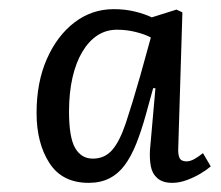

<svg xmlns="http://www.w3.org/2000/svg" viewBox="-20 -762 484 420"><path d="M370 -441Q369 -425 372.5 -417Q376 -409 388 -409Q396 -409 405 -414Q414 -419 424 -427L441 -398Q433 -391 419 -382.5Q405 -374 388.5 -368Q372 -362 357 -362Q336 -362 324.5 -372Q313 -382 310 -398Q307 -414 308 -433L320 -569H315L299 -511Q289 -475 278 -447.5Q267 -420 253 -401Q239 -382 219.5 -372Q200 -362 174 -362Q116 -362 88 -405.5Q60 -449 60 -515Q60 -582 82.5 -633Q105 -684 143 -713Q181 -742 229 -742Q254 -742 276 -736.5Q298 -731 312 -724L366 -741L379 -735ZM183 -415Q209 -415 225.5 -434Q242 -453 255.5 -493.5Q269 -534 287 -597L310 -680Q297 -687 277 -692Q257 -697 236 -697Q212 -697 193 -684.5Q174 -672 160 -648.5Q146 -625 138.5 -592Q131 -559 131 -518Q131 -461 144.5 -438Q158 -415 183 -415Z"/></svg>

Font: Literata 18pt
Style: Italic
Weight: 400
Italic angle: -2°
Designer: Latin by Veronika Burian and Jose Scaglione. Greek by Irene Vlachou. Cyrillic by Vera Evstafieva
Foundry: TypeTogether
Version: Version 3.103;gftools[0.9.29]